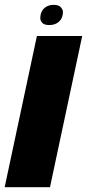

<svg xmlns="http://www.w3.org/2000/svg" viewBox="-21 -783 364 803"><path d="M167.5 -751.5Q182.1 -762.7 203.4 -762.7Q224.6 -762.7 233.4 -752.7Q242.2 -742.7 242.2 -733.9Q242.2 -705.1 222.2 -689.5Q207 -678.2 185.5 -678.2Q164.1 -678.2 155.8 -687.5Q147.5 -696.8 147.5 -705.6Q147.5 -736.3 167.5 -751.5ZM-1.5 0 133.3 -632.3H322.8L188 0Z"/></svg>

Font: Open Sans Hebrew Extra Bold
Style: Italic
Weight: 800
Italic angle: -12°
Foundry: Ascender Corporation, Yanek Iontef
Version: Version 2.001;PS 002.001;hotconv 1.0.70;makeotf.lib2.5.58329